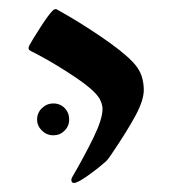

<svg xmlns="http://www.w3.org/2000/svg" viewBox="-20 -548 398 427"><path d="M190.4 -342.3Q173.8 -359.9 128.2 -388.9Q82.5 -418 49.3 -434.1Q43.5 -437 43.5 -440.9Q43.5 -443.4 45.4 -447.3Q50.8 -457.5 69.6 -486.8Q88.4 -516.1 97.2 -524.4Q100.6 -527.8 104.5 -527.8Q105.5 -527.8 108.4 -525.9Q155.3 -500 204.1 -466.8Q252.9 -433.6 274.9 -410.6Q289.6 -395 294.7 -379.6Q299.8 -364.3 299.8 -348.1Q299.8 -324.7 280.5 -289.3Q261.2 -253.9 226.6 -203.1Q219.2 -191.9 214.6 -188.2Q210 -184.6 209 -183.6Q197.3 -172.9 174.8 -157Q152.3 -141.1 144.5 -141.1Q138.7 -141.1 138.7 -147.9Q138.7 -151.9 142.1 -156.7Q168 -201.2 188 -242.2Q208 -283.2 208 -305.7Q208 -313.5 204.1 -323Q200.2 -332.5 190.4 -342.3ZM98.6 -247.1Q84 -247.1 73.2 -257.6Q62.5 -268.1 62.5 -282.2Q62.5 -296.9 73.2 -307.4Q84 -317.9 98.6 -317.9Q113.8 -317.9 123.8 -307.6Q133.8 -297.4 133.8 -282.2Q133.8 -267.6 123.5 -257.3Q113.3 -247.1 98.6 -247.1Z"/></svg>

Font: David Libre
Style: Regular
Weight: 400
Version: Version 1.000